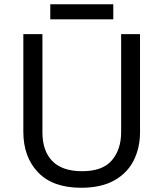

<svg xmlns="http://www.w3.org/2000/svg" viewBox="-20 -875 771 905"><path d="M640 -252Q640 -178 610 -118.5Q580 -59 518.5 -24.5Q457 10 362 10Q229 10 159.5 -62.5Q90 -135 90 -254V-714H180V-251Q180 -164 226.5 -116Q273 -68 367 -68Q464 -68 507.5 -119.5Q551 -171 551 -252V-714H640ZM514 -855V-784H217V-855Z"/></svg>

Font: Noto Sans Old Hungarian
Style: Regular
Weight: 400
Designer: Monotype Design Team
Foundry: Monotype Imaging Inc.
Version: Version 2.005; ttfautohint (v1.8.4.7-5d5b)